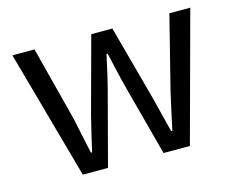

<svg xmlns="http://www.w3.org/2000/svg" viewBox="-81 -662 964 781"><g transform="rotate(-15 401.0 -271.5)"><path d="M178 0H284L361 -291C375 -343 386 -394 398 -449H403C416 -394 426 -344 440 -293L518 0H629L776 -543H688L609 -229C597 -177 587 -128 576 -78H571C558 -128 546 -177 533 -229L448 -543H359L274 -229C261 -177 249 -128 238 -78H233C222 -128 212 -177 201 -229L120 -543H27Z"/></g></svg>

Font: GenYoGothic2 TW R
Style: Regular
Weight: 400
Version: Version 2.100;PS 2.1;hotconv 16.6.51;makeotf.lib2.5.65220 DE